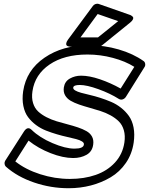

<svg xmlns="http://www.w3.org/2000/svg" viewBox="-20 -977 798 1028"><path d="M7.8 -116.2 108.9 -273.9Q127.9 -302.2 148.9 -282.2Q191.9 -240.2 261 -210.7Q330.1 -181.2 378.9 -181.2Q426.8 -181.2 429.2 -203.1Q430.7 -212.4 419.2 -219.7Q407.7 -227.1 387.2 -232.4Q366.7 -237.8 340.1 -243.7Q313.5 -249.5 284.4 -258.1Q255.4 -266.6 226.6 -277.8Q197.8 -289.1 172.9 -307.6Q147.9 -326.2 130.1 -350.1Q112.3 -374 105 -409.7Q97.7 -445.3 104 -488.8Q121.1 -601.6 218.5 -668.2Q315.9 -734.9 455.1 -734.9Q538.1 -734.9 615.7 -712.2Q693.4 -689.5 749 -649.9Q755.9 -645 757.3 -635.3Q758.8 -625.5 753.9 -618.2L653.8 -458Q647.5 -448.7 637.5 -445.1Q627.4 -441.4 617.2 -446.8Q569.3 -477.1 507.1 -499.5Q444.8 -522 407.2 -522Q374.5 -522 372.1 -508.8Q370.6 -500 382.3 -492.9Q394 -485.8 414.3 -480.2Q434.6 -474.6 461.2 -468.5Q487.8 -462.4 516.8 -453.1Q545.9 -443.8 574.7 -431.6Q603.5 -419.4 627.9 -400.1Q652.3 -380.9 670.2 -356Q688 -331.1 695.1 -294.7Q702.1 -258.3 695.8 -213.9Q687 -152.8 654.1 -104.7Q621.1 -56.6 572.5 -27.8Q523.9 1 466.8 15.9Q409.7 30.8 347.2 30.8Q252.4 30.8 162.6 0.2Q72.8 -30.3 11.2 -85Q5.4 -90.8 4.4 -99.9Q3.4 -108.9 7.8 -116.2ZM62 -112.8Q116.7 -69.3 195.1 -44.2Q273.4 -19 354 -19Q430.7 -19 492.4 -40.5Q554.2 -62 595.5 -106.7Q636.7 -151.4 646 -213.9Q651.4 -250.5 643.1 -279.5Q634.8 -308.6 616.2 -326.9Q597.7 -345.2 572 -359.4Q546.4 -373.5 517.3 -382.8Q488.3 -392.1 459.2 -400.1Q430.2 -408.2 403.8 -417.2Q377.4 -426.3 357.9 -437.7Q338.4 -449.2 328.4 -467Q318.4 -484.9 321.8 -508.8Q326.7 -541 354 -556.4Q381.3 -571.8 414.1 -571.8Q458.5 -571.8 515.1 -552.5Q571.8 -533.2 626 -502.9L699.2 -619.1Q650.9 -649.4 584 -667.2Q517.1 -685.1 448.2 -685.1Q323.7 -685.1 245.4 -631.6Q167 -578.1 153.8 -488.8Q148.4 -453.1 157 -425.3Q165.5 -397.5 184.3 -380.1Q203.1 -362.8 228.8 -349.6Q254.4 -336.4 283.4 -327.6Q312.5 -318.8 341.8 -311.3Q371.1 -303.7 397.2 -294.9Q423.3 -286.1 443.1 -274.9Q462.9 -263.7 472.7 -245.6Q482.4 -227.5 479 -203.1Q474.1 -165.5 443.4 -148.2Q412.6 -130.9 372.1 -130.9Q317.4 -130.9 250.7 -157Q184.1 -183.1 132.8 -224.1ZM344.2 -765.1 477.1 -944.8Q481.9 -952.1 491.2 -955.3Q500.5 -958.5 507.8 -956.1L673.8 -897.9Q675.3 -897.5 678 -896.5Q680.7 -895.5 685.8 -891.8Q690.9 -888.2 692.9 -884Q694.8 -879.9 691.2 -872.3Q687.5 -864.7 676.8 -856L525.9 -733.9Q517.6 -727.1 507.8 -727.1H359.9Q357.9 -727.1 355 -727.1Q352.1 -727.1 345.9 -728.8Q339.8 -730.5 336.7 -733.9Q333.5 -737.3 334.7 -745.4Q335.9 -753.4 344.2 -765.1ZM411.1 -776.9H504.9L612.8 -863.8L502.9 -901.9Z"/></svg>

Font: Trueno ExtraBold Outline
Style: Italic
Weight: 800
Width: 6
Designer: Julieta Ulanovsky
Foundry: Julieta Ulanovsky
Version: Version 3.001b | FøM Fix